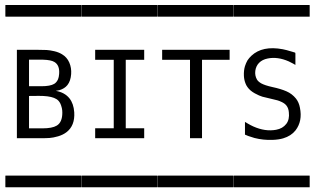

<svg xmlns="http://www.w3.org/2000/svg" viewBox="-20 -725 1291 788"><path d="M2.4 -4.4Q2.4 -4.4 8.3 -4.4H23.4H80.1H241.7H291H306.2Q306.2 -4.4 313 -4.4Q313.5 -3.9 313.5 -2V5.9V34.2V41Q313.5 41 313.5 43.5Q313.5 43.5 308.1 43.5H293.9H237.8H75.2H24.9H9.8Q9.8 43.5 2.9 43.5Q2 43 2 41V33.2V4.9V-2Q2 -3.9 2.4 -4.4ZM99.1 -480V-371.1H149.4Q186.5 -371.1 202.6 -380.9Q212.4 -386.7 218.3 -399.9Q221.7 -408.2 222.7 -421.4Q225.6 -457.5 203.1 -470.7Q189.5 -479 157.2 -480Q157.2 -480 99.1 -480ZM99.1 -331.1V-198.2H153.8Q194.3 -198.2 212.9 -209.5Q235.8 -223.1 235.8 -262.7Q235.8 -272.9 233.9 -281.2Q231 -293 228 -299.3Q221.7 -312.5 211.4 -318.4Q194.3 -329.1 158.2 -331.1Q149.4 -331.5 139.6 -331.5Q129.9 -331.5 117.7 -331.3Q105.5 -331.1 99.1 -331.1ZM2.4 -704.6H8.3H23.4H80.1H241.7H291H306.2H313Q313.5 -704.1 313.5 -702.1V-693.8V-666V-659.2Q313.5 -659.2 313.5 -656.7Q313.5 -656.7 308.1 -656.7H293.9H237.8H75.2H24.9H9.8Q9.8 -656.7 2.9 -656.7Q2 -657.2 2 -659.2V-667V-695.3V-702.1Q2 -704.1 2.4 -704.6ZM49.3 -520.5H137.2Q158.7 -520.5 171.6 -519.8Q184.6 -519 202.6 -514.9Q220.7 -510.7 234.4 -502.4Q254.9 -490.2 264.4 -468.3Q273.9 -446.3 272 -420.9Q270 -392.6 256.8 -376Q245.1 -361.3 224.1 -355Q221.7 -354.5 216.6 -353.5Q211.4 -352.5 209 -352.1Q245.6 -345.7 265.1 -321.3Q282.2 -299.8 284.7 -264.2Q288.1 -209 252.4 -182.1Q238.3 -171.4 218.3 -165.5Q198.2 -159.7 183.3 -158.7Q168.5 -157.7 144.5 -157.7H49.3Z M314.9 -704.6Q314.9 -704.6 320.8 -704.6H335.9H392.6H554.2H603.5H618.7Q618.7 -704.6 625.5 -704.6Q626 -704.1 626 -702.1V-693.8V-666V-659.2Q626 -659.2 626 -656.7Q626 -656.7 620.6 -656.7H606.4H550.3H387.7H337.4H322.3Q322.3 -656.7 315.4 -656.7Q314.5 -657.2 314.5 -659.2V-667V-695.3V-702.1Q314.5 -704.1 314.9 -704.6ZM370.6 -520.5H571.8V-479.5H496.1V-198.7H571.8V-157.7H370.6V-198.7H446.8V-479.5H370.6ZM314.9 -4.4Q314.9 -4.4 320.8 -4.4H335.9H392.6H554.2H603.5H618.7Q618.7 -4.4 625.5 -4.4Q626 -3.9 626 -2V5.9V34.2V41Q626 41 626 43.5Q626 43.5 620.6 43.5H606.4H550.3H387.7H337.4H322.3Q322.3 43.5 315.4 43.5Q314.5 43 314.5 41V33.2V4.9V-2Q314.5 -3.9 314.9 -4.4Z M627.4 -704.6Q627.4 -704.6 633.3 -704.6H648.4H705.1H866.7H916H931.2Q931.2 -704.6 938 -704.6Q938.5 -704.1 938.5 -702.1V-693.8V-666V-659.2Q938.5 -659.2 938.5 -656.7Q938.5 -656.7 933.1 -656.7H918.9H862.8H700.2H649.9H634.8Q634.8 -656.7 627.9 -656.7Q627 -657.2 627 -659.2V-667V-695.3V-702.1Q627 -704.1 627.4 -704.6ZM645.5 -520.5H922.4V-479.5H809.1V-157.7H759.8V-479.5H645.5ZM627.4 -4.4Q627.4 -4.4 633.3 -4.4H648.4H705.1H866.7H916H931.2Q931.2 -4.4 938 -4.4Q938.5 -3.9 938.5 -2V5.9V34.2V41Q938.5 41 938.5 43.5Q938.5 43.5 933.1 43.5H918.9H862.8H700.2H649.9H634.8Q634.8 43.5 627.9 43.5Q627 43 627 41V33.2V4.9V-2Q627 -3.9 627.4 -4.4Z M939.9 -704.6Q939.9 -704.6 945.8 -704.6H960.9H1017.6H1179.2H1228.5H1243.7Q1243.7 -704.6 1250.5 -704.6Q1251 -704.1 1251 -702.1V-693.8V-666V-659.2Q1251 -659.2 1251 -656.7Q1251 -656.7 1245.6 -656.7H1231.4H1175.3H1012.7H962.4H947.3Q947.3 -656.7 940.4 -656.7Q939.5 -657.2 939.5 -659.2V-667V-695.3V-702.1Q939.5 -704.1 939.9 -704.6ZM985.4 -224.6Q987.3 -223.6 991.5 -221.2Q995.6 -218.8 997.1 -217.8Q1008.8 -210.9 1019.5 -206.1Q1068.4 -184.1 1113.3 -192.4Q1140.1 -197.3 1154.8 -216.3Q1168.9 -234.4 1165.5 -264.2Q1164.1 -280.8 1155.8 -291.5Q1149.4 -299.8 1137.5 -305.7Q1125.5 -311.5 1118.7 -313.2Q1111.8 -314.9 1095.7 -318.8Q1069.3 -324.7 1057.1 -328.1Q1044.9 -331.5 1025.6 -342Q1006.3 -352.5 995.6 -367.7Q990.2 -375.5 988.3 -380.9Q981.9 -396 981 -413.6Q980 -436 985.4 -453.6Q989.3 -465.8 995.6 -477.1Q1002.4 -487.3 1011.7 -496.1Q1057.1 -538.6 1140.6 -522.9Q1153.8 -520.5 1179.2 -512.7Q1180.7 -512.2 1184.1 -511.2Q1187.5 -510.3 1189 -509.8L1191.9 -508.3Q1192.4 -507.3 1192.4 -504.4V-495.1V-458.5Q1187.5 -460.9 1183.1 -463.9Q1175.3 -468.3 1165 -473.1Q1119.1 -493.2 1078.6 -484.9Q1056.2 -480.5 1043 -466.8Q1030.3 -453.6 1027.8 -434.1Q1025.4 -414.6 1034.7 -398.4Q1039.6 -390.1 1052.2 -382.8Q1067.4 -374.5 1098.1 -367.7Q1132.3 -360.4 1155.5 -350.3Q1178.7 -340.3 1194.8 -320.3Q1207 -304.7 1210.9 -283.2Q1222.2 -228 1192.9 -189.9Q1174.8 -167 1142.1 -157.2Q1124.5 -151.9 1099.1 -150.9Q1060.5 -149.4 1024.4 -158.7Q1018.6 -160.2 998.5 -167Q996.6 -167.5 992.2 -169.7Q987.8 -171.9 985.4 -172.4ZM939.9 -4.4H945.8H960.9H1017.6H1179.2H1228.5H1243.7H1250.5Q1251 -3.9 1251 -2V5.9V34.2V41V43.5H1245.6H1231.4H1175.3H1012.7H962.4H947.3H940.4Q939.5 43 939.5 41V33.2V4.9V-2Q939.5 -3.9 939.9 -4.4Z"/></svg>

Font: ERD_A
Style: Medium
Weight: 500
Version: Version 001.000